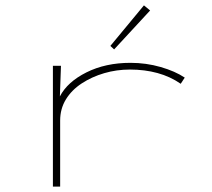

<svg xmlns="http://www.w3.org/2000/svg" viewBox="-20 -694 790 715"><path d="M177 1V-449H207L203 -335Q231 -389 302 -424.5Q373 -460 466 -460Q524 -460 578 -444.5Q632 -429 668 -405L653 -382Q614 -409 566.5 -422Q519 -435 464 -435Q414 -435 368 -421.5Q322 -408 284.5 -383.5Q247 -359 225.5 -324Q204 -289 204 -245V1ZM405 -510 391 -523 516 -674 539 -655Z"/></svg>

Font: Inconsolata ExtraExpanded ExtraLight
Style: Regular
Weight: 200
Width: 8
Monospace: yes
Designer: Raph Levien, Cyreal, Brenton Simpson
Foundry: Raph Levien, Cyreal, Google
Version: Version 3.100; ttfautohint (v1.8.4.7-5d5b)